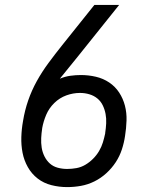

<svg xmlns="http://www.w3.org/2000/svg" viewBox="-20 -755 640 783"><path d="M254 8Q221 8 189.5 0Q158 -8 133.5 -27Q109 -46 93.5 -73.5Q78 -101 72 -132Q66 -163 67 -196Q68 -229 74 -262Q81 -305 95 -345.5Q109 -386 130 -424Q151 -462 178 -498.5Q205 -535 233 -570L365 -735H466L297 -524Q279 -501 260.5 -479Q242 -457 224 -434Q245 -443 267 -446Q289 -449 310 -449Q341 -449 371 -442Q401 -435 425.5 -418.5Q450 -402 466 -377.5Q482 -353 489.5 -324Q497 -295 496 -263.5Q495 -232 490 -201Q486 -173 477 -145.5Q468 -118 452 -93.5Q436 -69 413.5 -48.5Q391 -28 364.5 -15Q338 -2 310 3Q282 8 254 8ZM254 -66Q273 -66 292 -69.5Q311 -73 328 -83Q345 -93 359.5 -107.5Q374 -122 384 -139Q394 -156 399.5 -174Q405 -192 409 -211Q409 -212 409 -212Q409 -212 409 -213Q412 -232 413 -252Q414 -272 410.5 -290.5Q407 -309 399 -325.5Q391 -342 377 -353.5Q363 -365 344.5 -370.5Q326 -376 306 -376Q278 -376 250.5 -366Q223 -356 201.5 -335Q180 -314 168.5 -287Q157 -260 152 -232Q152 -232 152 -232Q152 -232 152 -231Q152 -231 152 -231Q152 -231 152 -231Q149 -212 148 -192Q147 -172 150 -153Q153 -134 161.5 -117Q170 -100 183.5 -88Q197 -76 215.5 -71Q234 -66 254 -66Z"/></svg>

Font: Iosevka Slab Extended
Style: Italic
Weight: 400
Width: 7
Italic angle: -9°
Monospace: yes
Designer: Belleve Invis
Foundry: Belleve Invis
Version: Version 11.1.0; ttfautohint (v1.8.3)